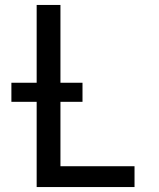

<svg xmlns="http://www.w3.org/2000/svg" viewBox="-20 -755 640 775"><path d="M128 0V-344H26V-421H128V-735H224V-421H313V-344H224V-84H523V0Z"/></svg>

Font: Zed Mono Medium Extended
Style: Regular
Weight: 500
Width: 7
Monospace: yes
Designer: Belleve Invis
Foundry: Belleve Invis
Version: Version 1.0.0; ttfautohint (v1.8.4)